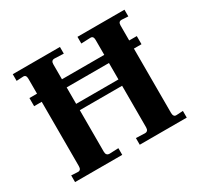

<svg xmlns="http://www.w3.org/2000/svg" viewBox="-130 -758 956 920"><g transform="rotate(-30 348.0 -298.5)"><path d="M39 0V-37L76 -35Q93 -35 93 -57V-541Q93 -552 88.5 -557.5Q84 -563 74 -562L39 -560V-597H300V-560L251 -562H249Q231 -562 231 -541V-322H465V-541Q465 -552 460.5 -557.5Q456 -563 446 -562L397 -560V-597H657V-560L622 -562H620Q603 -562 603 -541V-57Q603 -46 607.5 -40Q612 -34 622 -35L657 -37V0H397V-37L446 -35Q465 -35 465 -57V-287H231V-57Q231 -35 251 -35L300 -37V0ZM51 -413V-458H645V-413Z"/></g></svg>

Font: UnnaBold
Style: Bold
Weight: 700
Designer: Jorge de Buen Unna
Foundry: Omnibus-Type
Version: Version 2.008;hotconv 1.0.109;makeotfexe 2.5.65596